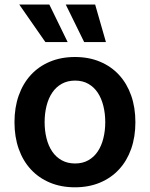

<svg xmlns="http://www.w3.org/2000/svg" viewBox="-20 -799 648 830"><path d="M304 10.7Q244 10.7 195.7 -9.6Q147.4 -29.8 113.3 -66.8Q79.2 -103.7 60.9 -155.5Q42.6 -207.4 42.6 -270.6Q42.6 -334.2 60.9 -386Q79.2 -437.9 113.3 -475Q147.4 -512.1 195.7 -532.3Q244 -552.6 304 -552.6Q364 -552.6 412.3 -532.3Q460.6 -512.1 494.7 -475Q528.8 -437.9 547.1 -386Q565.3 -334.2 565.3 -270.6Q565.3 -207.4 547.1 -155.5Q528.8 -103.7 494.7 -66.8Q460.6 -29.8 412.3 -9.6Q364 10.7 304 10.7ZM304.7 -92.3Q337.4 -92.3 361.9 -106.2Q386.4 -120 402.5 -144.2Q418.7 -168.3 426.8 -201Q435 -233.7 435 -271Q435 -308.2 426.8 -341.1Q418.7 -373.9 402.5 -398.3Q386.4 -422.6 361.9 -436.6Q337.4 -450.6 304.7 -450.6Q271.7 -450.6 246.8 -436.6Q221.9 -422.6 205.6 -398.3Q189.3 -373.9 181.1 -341.1Q172.9 -308.2 172.9 -271Q172.9 -233.7 181.1 -201Q189.3 -168.3 205.6 -144.2Q221.9 -120 246.8 -106.2Q271.7 -92.3 304.7 -92.3ZM63.2 -779.5H193.2L272.4 -617.2H176.1ZM264.2 -779.5H391.3L437.9 -617.2H343.8Z"/></svg>

Font: Interop SemBd
Style: Regular
Weight: 600
Designer: Rasmus Andersson, Google, Jang Haemin
Foundry: jhaemin
Version: Version 1.008